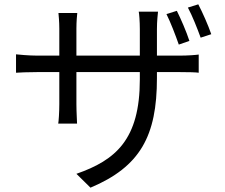

<svg xmlns="http://www.w3.org/2000/svg" viewBox="-20 -813 1040 887"><path d="M855 -624C842 -665 815 -727 797 -763L749 -748C768 -710 791 -650 806 -607ZM705 -556V-678C705 -716 709 -749 710 -759H621C623 -749 626 -716 626 -678V-556H333V-681C333 -715 336 -743 337 -753H250C251 -743 254 -713 254 -681V-556H154C112 -556 63 -561 54 -562V-477C66 -478 111 -480 154 -480H254V-332C254 -294 251 -252 249 -242H336C336 -252 333 -296 333 -332V-480H626V-446C626 -168 514 -73 333 -10L398 54C628 -43 705 -185 705 -452V-480H807C850 -480 887 -479 898 -477V-561C884 -559 850 -556 807 -556ZM848 -778C868 -741 891 -683 907 -639L956 -655C942 -696 915 -757 896 -793Z"/></svg>

Font: Noto Sans Japanese Regular
Style: Regular
Weight: 400
Designer: Ryoko NISHIZUKA (kana & ideographs); Paul D. Hunt (Latin, Greek & Cyrillic); Wenlong ZHANG (bopomofo); Sandoll Communica
Foundry: Adobe Systems Incorporated
Version: Version 1.000;PS 1;hotconv 1.0.78;makeotf.lib2.5.61930